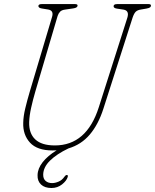

<svg xmlns="http://www.w3.org/2000/svg" viewBox="-20 -720 758 938"><path d="M462.5 -195.5 602 -633Q613 -668 583.5 -673L550.5 -678Q535 -680.5 535 -689.5Q535 -700 552 -700H706.5Q717.5 -700 717.5 -692.5Q717.5 -687.5 713 -684Q708.5 -680.5 695 -678L668.5 -673.5Q652 -671 643.5 -663Q635 -655 628 -634.5L485 -188.5Q460.5 -112 418.8 -62.8Q377 -13.5 314.5 5Q257 32.5 224.2 64.8Q191.5 97 191 133.5Q191 154 203.2 164.2Q215.5 174.5 234.5 174.5Q249.5 174.5 266.5 167.2Q283.5 160 295 143Q300.5 135 306 135Q313 134 311 144Q305.5 163 283.2 180.8Q261 198.5 231.5 198.5Q198.5 198.5 180.5 181.5Q162.5 164.5 163.5 136Q164 103.5 188.5 72.2Q213 41 256.5 14.5Q247 15 237 15Q161.5 15 126.5 -23.2Q91.5 -61.5 93.5 -120Q94 -151.5 103.5 -191Q113 -230.5 125.5 -272.5L234.5 -638Q243.5 -668.5 215.5 -673.5L184.5 -678.5Q167.5 -681 167.5 -691Q168.5 -700 183.5 -700H346.5Q359 -700 359 -693Q359 -682 338 -679L297 -673Q281.5 -671 273.5 -662.8Q265.5 -654.5 261.5 -642L152.5 -272.5Q140.5 -231.5 132 -193Q123.5 -154.5 122.5 -123Q121 -68.5 152.2 -39Q183.5 -9.5 248 -9.5Q403 -9.5 462.5 -195.5Z"/></svg>

Font: Fraunces 144pt S100 Thin
Style: Italic
Weight: 100
Italic angle: -16°
Version: Version 1.000; ttfautohint (v1.8.3)